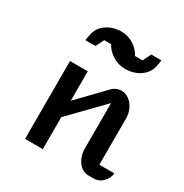

<svg xmlns="http://www.w3.org/2000/svg" viewBox="-182 -948 1049 1092"><g transform="rotate(30 342.0 -401.5)"><path d="M133.3 0H250V-210L455.1 -420.9V-124C455.1 -55.7 496.1 0 547.9 0H585.9C628.9 0 666.5 -37.6 671.4 -84H572.8V-387.7C572.8 -456.5 525.9 -511.7 473.6 -511.7C442.4 -511.7 421.4 -498 400.9 -474.1L250 -317.9V-511.2H133.3ZM149.4 -657.7H215.8L242.7 -711.4H287.6C313.5 -663.6 366.7 -628.9 426.3 -628.9C496.1 -628.4 559.6 -668 573.7 -727.5C577.1 -741.2 581.5 -774.4 581.5 -774.4H515.1L488.8 -720.7H439.5C414.1 -769 361.8 -802.7 305.7 -803.2C234.9 -803.7 170.4 -762.7 158.7 -704.6C154.8 -686.5 152.3 -676.3 149.4 -657.7Z"/></g></svg>

Font: Atomic Age
Style: Regular
Weight: 400
Designer: James Grieshaber
Foundry: James Grieshaber
Version: Version 1.002